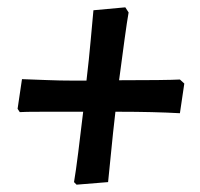

<svg xmlns="http://www.w3.org/2000/svg" viewBox="-20 -515 546 524"><path d="M189 -11 182 -18Q187 -47 193.5 -99Q200 -151 207 -210Q142 -210 93.5 -210Q45 -210 34 -209L28 -218L40 -299Q71 -298 107 -296.5Q143 -295 181 -295Q199 -295 216 -295Q223 -354 227.5 -405Q232 -456 235 -487L322 -495L331 -481Q327 -459 320 -408Q313 -357 305 -296Q364 -296 409 -296.5Q454 -297 471 -298L483 -287L471 -206Q436 -208 393.5 -209Q351 -210 307 -210H295Q288 -150 283 -97.5Q278 -45 275 -18Z"/></svg>

Font: Labrada ExtraBold
Style: Italic
Weight: 800
Italic angle: -7°
Designer: Mercedes Jáuregui
Foundry: Omnibus-Type Team
Version: Version 1.000; ttfautohint (v1.8.4.7-5d5b)